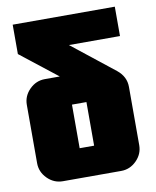

<svg xmlns="http://www.w3.org/2000/svg" viewBox="-79 -749 658 811"><g transform="rotate(-10 250.0 -344.0)"><path d="M469 -344V-94Q469 -56 441 -28Q413 0 375 0H125Q87 0 59 -28Q31 -56 31 -94V-344Q31 -382 59 -410Q87 -438 125 -438H189L31 -562V-688H469V-562H250L432 -418Q469 -388 469 -344ZM281 -125V-312H219V-125Z"/></g></svg>

Font: CostaRica
Style: Normal
Weight: 900
Version: Version 1.3